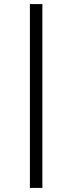

<svg xmlns="http://www.w3.org/2000/svg" viewBox="-20 -780 353 938"><path d="M126 -760H187V138H126Z"/></svg>

Font: IBM Plex Serif Text
Style: Regular
Weight: 450
Designer: Mike Abbink, Paul van der Laan, Pieter van Rosmalen
Foundry: Bold Monday
Version: Version 3.001